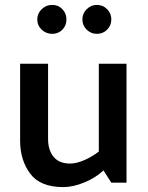

<svg xmlns="http://www.w3.org/2000/svg" viewBox="-20 -745 604 783"><path d="M193 -725Q218 -725 234.5 -707.5Q251 -690 251 -666Q251 -641 234.5 -624Q218 -607 193 -607Q168 -607 150 -624Q132 -641 132 -666Q132 -690 150 -707.5Q168 -725 193 -725ZM375 -725Q400 -725 417 -707.5Q434 -690 434 -666Q434 -641 417 -624Q400 -607 375 -607Q351 -607 333.5 -624Q316 -641 316 -666Q316 -690 333.5 -707.5Q351 -725 375 -725ZM402 -50Q369 -19 323 -0.5Q277 18 238 18Q144 18 103 -37Q62 -92 62 -172V-485H176V-179Q176 -133 198.5 -105.5Q221 -78 266 -78Q292 -78 324 -92Q356 -106 383 -127V-485H496V0H434Z"/></svg>

Font: Palanquin SemiBold
Style: Regular
Weight: 600
Designer: Pria Ravichandran
Version: Version 1.0.4